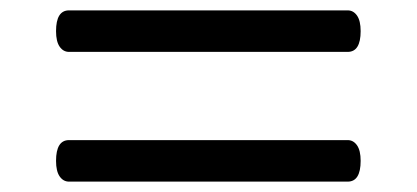

<svg xmlns="http://www.w3.org/2000/svg" viewBox="-20 -623 803 370"><path d="M113 -523Q102 -523 95 -533Q88 -543 88 -563Q88 -603 113 -603H650Q661 -603 668 -593Q675 -583 675 -563Q675 -523 650 -523ZM113 -273Q102 -273 95 -283Q88 -293 88 -313Q88 -353 113 -353H650Q661 -353 668 -343Q675 -333 675 -313Q675 -273 650 -273Z"/></svg>

Font: Playwrite ES Deco
Style: Regular
Weight: 400
Designer: Veronika Burian, José Scaglione
Foundry: TypeTogether
Version: Version 1.002